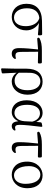

<svg xmlns="http://www.w3.org/2000/svg" viewBox="1302 -1874 780 3423"><g transform="rotate(90 1691.5 -162.0)"><path d="M282 18C410 18 521 -79 521 -241C521 -340 467 -425 389 -467L590 -449C603 -448 611 -456 610 -469L608 -504C607 -516 599 -524 587 -524L350 -521C143 -518 47 -412 47 -244C47 -81 148 18 282 18ZM127 -252C127 -378 182 -462 301 -474C397 -450 446 -346 446 -231C446 -97 383 -22 293 -22C199 -22 127 -108 127 -252Z M652 -452C655 -441 663 -435 675 -436L861 -451C849 -341 837 -220 837 -112C837 -17 875 18 938 18C977 18 1004 3 1025 -27C1031 -36 1031 -43 1028 -51C1025 -58 1017 -57 1005 -53C995 -50 983 -48 969 -48C930 -48 907 -65 905 -134L902 -452L1091 -448C1104 -448 1112 -455 1111 -469L1110 -499C1109 -511 1101 -519 1089 -519H884C782 -519 721 -508 663 -478C653 -472 649 -463 652 -452Z M1204 -245 1203 -3 1198 186C1198 197 1200 203 1204 206C1208 209 1213 208 1223 206L1271 197C1284 194 1289 187 1288 174L1276 -69C1315 -12 1371 18 1435 18C1558 18 1668 -90 1668 -264C1668 -440 1568 -532 1437 -532C1295 -532 1204 -437 1204 -245ZM1276 -108 1277 -300C1278 -419 1337 -492 1431 -492C1520 -492 1588 -411 1588 -263C1588 -116 1525 -33 1419 -33C1357 -33 1310 -61 1276 -108Z M1977 18C2038 18 2103 -14 2140 -99C2150 -13 2178 18 2228 18C2259 18 2284 4 2301 -20C2308 -29 2308 -37 2304 -44C2300 -51 2292 -50 2280 -45C2273 -43 2265 -41 2255 -41C2222 -41 2205 -61 2205 -126C2205 -198 2222 -368 2240 -504C2241 -515 2240 -521 2237 -524C2234 -527 2227 -527 2217 -525L2178 -517C2166 -514 2161 -507 2160 -496L2153 -418C2118 -498 2060 -532 1988 -532C1877 -532 1767 -439 1767 -250C1767 -79 1857 18 1977 18ZM1848 -257C1848 -421 1918 -485 1999 -485C2061 -485 2120 -450 2148 -349L2141 -211C2133 -84 2059 -30 1995 -30C1903 -30 1848 -109 1848 -257Z M2329 -452C2332 -441 2340 -435 2352 -436L2538 -451C2526 -341 2514 -220 2514 -112C2514 -17 2552 18 2615 18C2654 18 2681 3 2702 -27C2708 -36 2708 -43 2705 -51C2702 -58 2694 -57 2682 -53C2672 -50 2660 -48 2646 -48C2607 -48 2584 -65 2582 -134L2579 -452L2768 -448C2781 -448 2789 -455 2788 -469L2787 -499C2786 -511 2778 -519 2766 -519H2561C2459 -519 2398 -508 2340 -478C2330 -472 2326 -463 2329 -452Z M3095 18C3211 18 3335 -71 3335 -262C3335 -440 3237 -532 3103 -532C2986 -532 2861 -439 2861 -257C2861 -66 2973 18 3095 18ZM2941 -290C2941 -409 3003 -492 3094 -492C3195 -492 3257 -388 3257 -224C3257 -110 3204 -22 3104 -22C3019 -22 2941 -107 2941 -290Z"/></g></svg>

Font: 寒蝉锦书宋
Style: Regular
Weight: 400
Designer: 寒蝉锦书宋{Warren} 思源宋体{Ryoko NISHIZUKA 西塚涼子 (kana & ideographs); Frank Grießhammer (Latin, Greek & Cyrillic); Wenlong ZHANG 
Foundry: Adobe & ChillType
Version: Version 2.000;Glyphs 3.1.1 (3135)